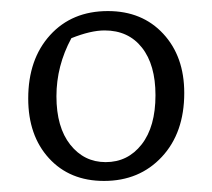

<svg xmlns="http://www.w3.org/2000/svg" viewBox="-20 -728 383 347"><path d="M168 -401Q106 -401 68.5 -442Q31 -483 31 -550Q31 -621 70.5 -664.5Q110 -708 175 -708Q237 -708 275 -667Q313 -626 313 -560Q313 -488 272.5 -444.5Q232 -401 168 -401ZM171 -435Q211 -435 236 -467Q261 -499 261 -556Q261 -611 236.5 -642Q212 -673 169 -673Q144 -673 109 -659Q82 -609 82 -554Q82 -498 107 -466.5Q132 -435 171 -435Z"/></svg>

Font: Piazzolla SC Light
Style: Regular
Weight: 300
Designer: Juan Pablo del Peral
Foundry: Huerta Tipografica
Version: Version 1.330